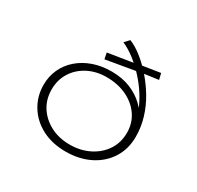

<svg xmlns="http://www.w3.org/2000/svg" viewBox="-159 -922 1142 1115"><g transform="rotate(30 411.5 -364.5)"><path d="M408 10Q318 10 249.5 -25.5Q181 -61 142.5 -123.5Q104 -186 104 -263Q104 -319 126 -367.5Q148 -416 189.5 -452Q231 -488 286.5 -507.5Q342 -527 408 -527Q480 -527 535 -504.5Q590 -482 629 -444.5Q668 -407 690 -358L670 -346Q668 -379 651 -420Q634 -461 607 -503Q580 -545 543.5 -585Q507 -625 466 -657Q425 -689 382 -708L411 -739Q451 -723 493.5 -689.5Q536 -656 575.5 -611Q615 -566 648 -511.5Q681 -457 700 -395Q719 -333 719 -268Q719 -186 679 -123Q639 -60 568.5 -25Q498 10 408 10ZM408 -37Q481 -37 539 -66.5Q597 -96 630 -146.5Q663 -197 663 -263Q663 -327 629 -377Q595 -427 535.5 -455.5Q476 -484 400 -484Q331 -484 276 -455.5Q221 -427 189.5 -377Q158 -327 158 -263Q158 -197 190.5 -146.5Q223 -96 279.5 -66.5Q336 -37 408 -37ZM336 -567 328 -608 510 -637 534 -643 661 -663 671 -622 569 -608 546 -603Z"/></g></svg>

Font: Lexend Tera ExtraLight
Style: Regular
Weight: 250
Designer: Bonnie Shaver-Troup, Thomas Jockin
Foundry: Lexend
Version: Version 1.007